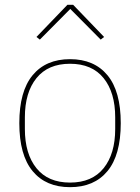

<svg xmlns="http://www.w3.org/2000/svg" viewBox="-20 -763 580 795"><path d="M270 12Q170 12 115 -54.5Q60 -121 60 -253Q60 -385 115 -451.5Q170 -518 270 -518Q370 -518 425 -451.5Q480 -385 480 -253Q480 -121 425 -54.5Q370 12 270 12ZM270 -7Q361 -7 409 -66.5Q457 -126 457 -229V-277Q457 -380 409 -439.5Q361 -499 270 -499Q179 -499 131 -439.5Q83 -380 83 -277V-229Q83 -126 131 -66.5Q179 -7 270 -7ZM283 -743 411 -610 397 -599 271 -726 145 -599 131 -610 259 -743Z"/></svg>

Font: IBM Plex Sans Hebrew Thin
Style: Regular
Weight: 100
Designer: Mike Abbink, Paul van der Laan, Pieter van Rosmalen, Yanek Iontef
Foundry: Bold Monday
Version: Version 1.2